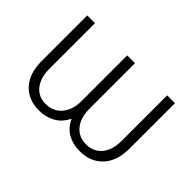

<svg xmlns="http://www.w3.org/2000/svg" viewBox="-98 -768 1020 1020"><g transform="rotate(45 411.5 -258.5)"><path d="M735.8 -528.3V-183.1Q734.9 -92.8 687 -41.3Q639.2 10.3 556.6 10.3Q505.9 10.3 466.3 -12.5Q426.8 -35.2 405.8 -82Q383.8 -35.2 343.8 -12.5Q303.7 10.3 252 10.3Q171.9 10.3 124.8 -40.5Q77.6 -91.3 76.7 -182.6V-528.3H134.8V-185.5Q135.3 -111.3 172.4 -71.8Q203.6 -39.1 252 -39.1Q309.1 -39.1 343 -78.9Q377 -118.7 377 -187V-528.3H435.5V-187Q435.5 -118.2 468.3 -78.6Q501 -39.1 556.6 -39.1Q610.8 -39.1 643.6 -77.4Q676.3 -115.7 677.2 -183.1V-528.3Z"/></g></svg>

Font: Roboto Light
Style: Regular
Weight: 300
Designer: Google
Version: Version 2.134; 2016; ttfautohint (v1.6)